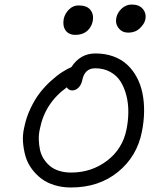

<svg xmlns="http://www.w3.org/2000/svg" viewBox="-20 -894 691 847"><path d="M545.9 -750Q519 -750 503.4 -769.8Q487.8 -789.6 493.2 -815.9Q498.5 -839.8 517.6 -856.9Q536.6 -874 561 -874Q593.8 -874 610.1 -854.5Q626.5 -835 621.1 -808.1Q617.2 -788.6 596.9 -769.3Q576.7 -750 545.9 -750ZM313 -740.2Q283.2 -740.2 269.3 -760Q255.4 -779.8 261.2 -811Q266.6 -835 284.7 -852.5Q302.7 -870.1 326.2 -870.1Q363.3 -870.1 378.9 -850.3Q394.5 -830.6 389.2 -800.8Q383.8 -774.4 364.3 -757.3Q344.7 -740.2 313 -740.2ZM293 -66.9Q253.9 -66.9 220 -77.4Q186 -87.9 161.9 -106.4Q137.7 -125 119.4 -150.1Q101.1 -175.3 92.5 -204.8Q84 -234.4 81.5 -266.8Q79.1 -299.3 86.9 -332Q95.7 -376 115 -416.5Q134.3 -457 156.7 -485.6Q179.2 -514.2 205.8 -538.1Q232.4 -562 254.2 -575.9Q275.9 -589.8 294.9 -598.1Q334 -658.2 400.9 -658.2Q443.8 -658.2 479.2 -645.5Q514.6 -632.8 540 -609.6Q565.4 -586.4 582.8 -554.4Q600.1 -522.5 608.2 -484.1Q616.2 -445.8 615.7 -402.3Q615.2 -358.9 606 -313Q584.5 -203.6 500.2 -135.3Q416 -66.9 293 -66.9ZM155.8 -325.2Q150.4 -301.3 151.1 -277.8Q151.9 -254.4 156.5 -232.9Q161.1 -211.4 172.9 -193.1Q184.6 -174.8 200.7 -161.4Q216.8 -147.9 240.7 -140.4Q264.6 -132.8 293.9 -132.8Q383.8 -132.8 452.4 -185.1Q521 -237.3 538.1 -323.2Q545.9 -361.8 546.1 -399.7Q546.4 -437.5 537.6 -472.4Q528.8 -507.3 512 -534.2Q495.1 -561 466.3 -576.9Q437.5 -592.8 399.9 -592.8Q353.5 -592.8 342.8 -540Q338.4 -519 325.9 -507.1Q313.5 -495.1 298.8 -495.1Q282.7 -495.1 274.9 -508.8Q178.2 -439.5 155.8 -325.2Z"/></svg>

Font: Shantell Sans Irregular Bouncy
Style: Italic
Weight: 300
Italic angle: -11.31°
Designer: Stephen Nixon, Anya Danilova, Shantell Martin
Foundry: Arrow Type
Version: Version 1.006;[9816181b4]